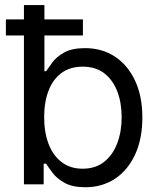

<svg xmlns="http://www.w3.org/2000/svg" viewBox="-20 -748 648 779"><path d="M326.2 11.7Q273.9 11.7 242.2 -6.1Q210.4 -23.9 193.4 -46.6Q176.3 -69.3 167 -84H157.2V0H77.1V-727.5H160.2V-459H167Q176.3 -473.1 192.9 -495.4Q209.5 -517.6 240.7 -535.2Q272 -552.7 325.2 -552.7Q394 -552.7 446.3 -518.3Q498.5 -483.9 528.1 -420.7Q557.6 -357.4 557.6 -271.5Q557.6 -185.1 528.3 -121.3Q499 -57.6 446.8 -22.9Q394.5 11.7 326.2 11.7ZM315.4 -63.5Q367.7 -63.5 402.8 -91.6Q438 -119.6 455.8 -167Q473.6 -214.4 473.6 -272.5Q473.6 -330.1 456.1 -376.5Q438.5 -422.9 403.6 -450.2Q368.7 -477.5 315.4 -477.5Q264.2 -477.5 229.5 -451.9Q194.8 -426.3 177 -380.1Q159.2 -334 159.2 -272.5Q159.2 -210.9 177.2 -163.8Q195.3 -116.7 230.2 -90.1Q265.1 -63.5 315.4 -63.5ZM3.9 -604V-669.4H316.4V-604Z"/></svg>

Font: GitLab Sans
Style: Regular
Weight: 400
Designer: Rasmus Andersson
Foundry: Modifications by GitLab B.V., manufactured by rsms
Version: Version 4.000;git-c8fb6b7